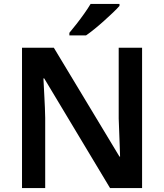

<svg xmlns="http://www.w3.org/2000/svg" viewBox="-20 -957 835 977"><path d="M703 0H540L205 -558H201Q203 -512 206 -460.5Q209 -409 210 -357V0H92V-714H254L588 -160H591Q590 -188 589 -220.5Q588 -253 586.5 -287.5Q585 -322 584 -354V-714H703ZM588 -927Q576 -913 555 -893Q534 -873 509.5 -851Q485 -829 461 -809.5Q437 -790 418 -777H333V-790Q349 -809 369 -834.5Q389 -860 408.5 -887.5Q428 -915 441 -937H588Z"/></svg>

Font: Noto Sans Sora Sompeng SemiBold
Style: Regular
Weight: 600
Version: Version 2.101